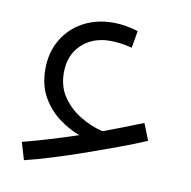

<svg xmlns="http://www.w3.org/2000/svg" viewBox="-55 -400 508 510"><g transform="rotate(10 199.0 -144.5)"><path d="M41 56 27 9Q90 -7 174 -35Q147 -45 119.5 -65Q92 -85 73.5 -116.5Q55 -148 55 -193Q55 -238 75.5 -272.5Q96 -307 131.5 -326Q167 -345 212 -345Q245 -345 279 -334L271 -288Q240 -296 212 -296Q165 -296 135 -267.5Q105 -239 105 -192Q105 -153 124.5 -125.5Q144 -98 173.5 -80.5Q203 -63 233 -56Q260 -66 287 -76.5Q314 -87 339 -97L357 -52Q327 -39 286.5 -24Q246 -9 202 6.5Q158 22 116 35Q74 48 41 56Z"/></g></svg>

Font: Noto Sans Arabic UI SmCn Lt
Style: Regular
Weight: 300
Width: 4
Designer: Monotype Design Team, Nadine Chahine and Nizar Qandah
Foundry: Monotype Imaging Inc.
Version: Version 2.010; ttfautohint (v1.8.4.7-5d5b)